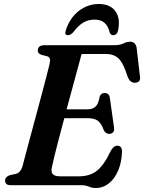

<svg xmlns="http://www.w3.org/2000/svg" viewBox="-20 -926 720 960"><path d="M385.5 0H34.5Q17.5 0 11.5 -6.8Q5.5 -13.5 5.5 -23Q5.5 -42 29 -50L59 -56.5Q82 -62 92.5 -94Q96 -109 106 -146.2Q116 -183.5 129.5 -234Q143 -284.5 158 -340Q173 -395.5 187 -448Q201 -500.5 211.8 -542Q222.5 -583.5 227.5 -604.5Q232 -623.5 229 -632.5Q226 -641.5 216 -644.5L188.5 -651.5Q180.5 -654 174.8 -659Q169 -664 169 -673.5Q169 -700 203 -700H551.5Q579.5 -700 597.2 -708.8Q615 -717.5 631 -717.5Q657 -717.5 663 -688L679.5 -546Q685 -515.5 658.5 -512.5Q645 -511 635.2 -517.8Q625.5 -524.5 617.5 -544Q597 -610.5 573.2 -633.2Q549.5 -656 511 -656H388Q381.5 -631 369.5 -587.5Q357.5 -544 343 -490Q328.5 -436 313 -379.5H419.5Q442.5 -379.5 457.5 -392.8Q472.5 -406 478.5 -444Q486 -461 502.5 -461Q525.5 -461 529 -438L550 -289.5Q553 -272.5 545.8 -264.8Q538.5 -257 526.5 -256.5Q508.5 -256.5 499 -275Q486.5 -309.5 469.2 -322.2Q452 -335 420 -335H301.5Q286.5 -279.5 273.5 -229.5Q260.5 -179.5 251.5 -142.8Q242.5 -106 239.5 -90Q234 -67.5 243.2 -56Q252.5 -44.5 280 -44.5H376Q429 -44.5 464.5 -72.2Q500 -100 534 -172Q548 -197.5 566.5 -197.5Q590.5 -197.5 590 -167.5Q588.5 -115.5 571.2 -74.2Q554 -33 524.8 -9.5Q495.5 14 459 14Q440.5 14 424.2 7Q408 0 385.5 0ZM453 -828Q421 -828 395.5 -812.5Q370 -797 346 -764.5Q332 -750 320.5 -750Q300 -750 309.5 -776Q329.5 -837 374.2 -871.5Q419 -906 474.5 -906Q529 -906 555.8 -871.5Q582.5 -837 571 -776Q566 -750 545 -750Q534 -750 528 -764.5Q514 -828 453 -828Z"/></svg>

Font: Fraunces 9pt SemiBold
Style: Italic
Weight: 600
Italic angle: -16°
Version: Version 1.000;[b76b70a41]